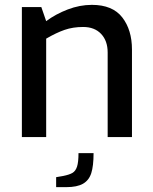

<svg xmlns="http://www.w3.org/2000/svg" viewBox="-20 -564 630 790"><path d="M70 -535H150L170 -477Q209 -506 258.5 -525Q308 -544 358 -544Q443 -544 483 -492.5Q523 -441 523 -360V0H423V-348Q423 -396 396 -424.5Q369 -453 322 -453Q280 -453 245.5 -441Q211 -429 170 -405V0H70ZM211 165 240 160Q265 155 278 147.5Q291 140 297 121.5Q303 103 303 66H365Q365 119 355.5 148.5Q346 178 321.5 192Q297 206 253 206H211Z"/></svg>

Font: Exo Medium
Style: Regular
Weight: 500
Designer: Natanael Gama
Foundry: Natanael Gama
Version: Version 1.500; ttfautohint (v1.6)